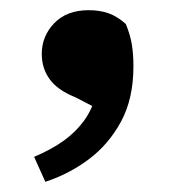

<svg xmlns="http://www.w3.org/2000/svg" viewBox="-20 -182 344 377"><path d="M69 175 47 126Q82 111 105.5 94Q129 77 145 55Q161 33 169 3L188 40L128 9Q93 -5 77.5 -26.5Q62 -48 62 -76Q62 -111 86.5 -136.5Q111 -162 154 -162Q176 -162 193 -156Q210 -150 227 -135Q236 -113 239 -94Q242 -75 242 -52Q242 12 217.5 57Q193 102 154 131Q115 160 69 175Z"/></svg>

Font: Source Serif 4 18pt
Style: Bold
Weight: 700
Designer: Frank Grießhammer
Foundry: Adobe Systems Incorporated
Version: Version 4.004;hotconv 1.0.116;makeotfexe 2.5.65601